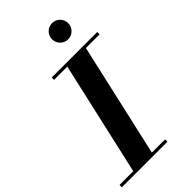

<svg xmlns="http://www.w3.org/2000/svg" viewBox="-336 -1054 1132 1132"><g transform="rotate(-45 230.5 -488.0)"><path d="M283 -908C283 -871 313.5 -840.5 350.5 -840.5C388 -840.5 418 -871 418 -908C418 -945.5 388 -975.5 350.5 -975.5C313.5 -975.5 283 -945.5 283 -908ZM-42.5 -19.5V0H337.5V-19.5H227L388 -730.5H502.5V-750H122.5V-730.5H233L72 -19.5Z"/></g></svg>

Font: Bodoni* 11pt
Style: Bold Italic
Weight: 700
Italic angle: -13°
Version: Version 2.3